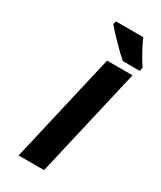

<svg xmlns="http://www.w3.org/2000/svg" viewBox="-230 -1008 909 1085"><g transform="rotate(30 224.5 -465.5)"><path d="M256 0H90L255 -714H421ZM335 -756 333 -757Q307 -778 256.5 -829.5Q206 -881 184 -908L182 -910L187 -931H366L367 -928Q396 -862 447 -781L449 -779L444 -756Z"/></g></svg>

Font: Passageway
Style: BdIt
Weight: 700
Foundry: Ascender Corporation
Version: Version 1.11